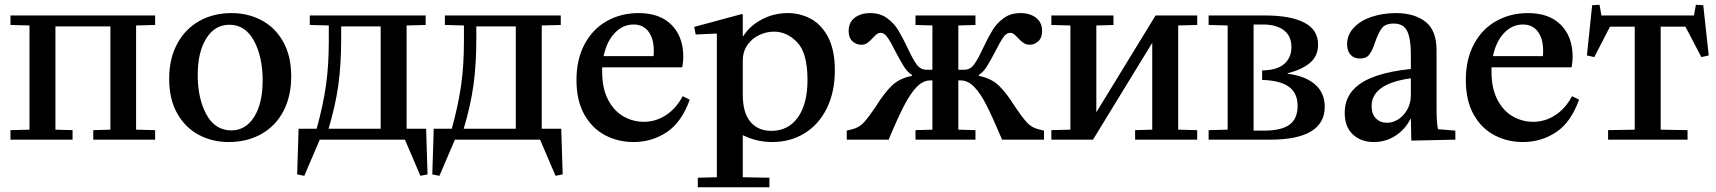

<svg xmlns="http://www.w3.org/2000/svg" viewBox="-20 -587 7211 807"><path d="M632 -482 552 -480V-42L632 -40V0H372V-40L444 -42V-476H213V-42L285 -40V0H24V-40L104 -42V-480L24 -482V-522H632Z M954 -532Q1022 -532 1079 -502Q1136 -472 1170 -412Q1204 -352 1204 -266Q1204 -183 1171.5 -120.5Q1139 -58 1079 -24Q1019 10 941 10Q873 10 816 -20Q759 -50 725 -110Q691 -170 691 -256Q691 -339 724 -401.5Q757 -464 816.5 -498Q876 -532 954 -532ZM952 -39Q1013 -39 1048.5 -96Q1084 -153 1084 -249Q1084 -348 1047.5 -415.5Q1011 -483 944 -483Q883 -483 847 -425.5Q811 -368 811 -272Q811 -173 847.5 -106Q884 -39 952 -39Z M1259 152 1229 146 1235 -46H1311Q1338 -144 1350 -227.5Q1362 -311 1362 -414V-480L1282 -482V-522H1769V-482L1689 -480V-46H1771L1777 146L1747 152L1682 0H1324ZM1580 -46V-476H1414V-426Q1414 -315 1402 -229Q1390 -143 1361 -46Z M1827 152 1797 146 1803 -46H1879Q1906 -144 1918 -227.5Q1930 -311 1930 -414V-480L1850 -482V-522H2337V-482L2257 -480V-46H2339L2345 146L2315 152L2250 0H1892ZM2148 -46V-476H1982V-426Q1982 -315 1970 -229Q1958 -143 1929 -46Z M2686 -75Q2736 -75 2779 -103Q2822 -131 2849 -182H2851L2879 -168Q2845 -73 2782.5 -31.5Q2720 10 2643 10Q2578 10 2523.5 -18.5Q2469 -47 2436 -105.5Q2403 -164 2403 -251Q2403 -338 2437.5 -402Q2472 -466 2531.5 -499Q2591 -532 2664 -532Q2754 -532 2803 -482Q2852 -432 2852 -348Q2852 -330 2848 -306L2846 -304H2511V-286Q2511 -215 2536 -167.5Q2561 -120 2601 -97.5Q2641 -75 2686 -75ZM2727 -351Q2728 -358 2728 -373Q2728 -425 2705.5 -454.5Q2683 -484 2643 -484Q2598 -484 2564 -448.5Q2530 -413 2517 -351Z M3098 -528 3102 -526V-435H3104Q3131 -478 3181.5 -505Q3232 -532 3291 -532Q3343 -532 3388 -508Q3433 -484 3461 -430Q3489 -376 3489 -292Q3489 -201 3455.5 -132.5Q3422 -64 3362 -27Q3302 10 3226 10Q3160 10 3102 -19V158L3214 160V200H2913V160L2993 158V-444L2991 -446L2904 -442L2898 -474ZM3222 -37Q3293 -37 3333.5 -93.5Q3374 -150 3374 -251Q3374 -364 3331 -409Q3288 -454 3233 -454Q3200 -454 3169.5 -439Q3139 -424 3120.5 -396.5Q3102 -369 3102 -333V-189Q3102 -113 3134 -75Q3166 -37 3222 -37Z M4080 -482 4008 -480V-294H4034Q4058 -294 4074.5 -316.5Q4091 -339 4113 -387Q4135 -433 4152.5 -461.5Q4170 -490 4199 -511Q4228 -532 4269 -532Q4309 -532 4334.5 -512.5Q4360 -493 4360 -457Q4360 -428 4344 -413.5Q4328 -399 4308 -399Q4293 -399 4282 -406.5Q4271 -414 4259 -427Q4248 -439 4241 -444Q4234 -449 4225 -449Q4210 -449 4196.5 -429.5Q4183 -410 4164 -372Q4142 -330 4127.5 -307Q4113 -284 4094 -272V-268Q4147 -258 4179.5 -226Q4212 -194 4246 -139Q4275 -96 4295 -73.5Q4315 -51 4344 -44L4368 -38V0H4192Q4153 -92 4127 -143.5Q4101 -195 4074.5 -222Q4048 -249 4018 -249H4008V-42L4080 -40V0H3828V-40L3899 -42V-249H3890Q3860 -249 3833.5 -222Q3807 -195 3780 -143Q3753 -91 3715 0H3539V-38L3563 -44Q3592 -51 3612 -73.5Q3632 -96 3661 -139Q3695 -194 3727.5 -226Q3760 -258 3813 -268V-272Q3794 -284 3779.5 -307Q3765 -330 3743 -372Q3724 -410 3710.5 -429.5Q3697 -449 3682 -449Q3673 -449 3666 -444Q3659 -439 3648 -427Q3635 -413 3625 -406Q3615 -399 3600 -399Q3579 -399 3563 -413.5Q3547 -428 3547 -457Q3547 -493 3572.5 -512.5Q3598 -532 3638 -532Q3679 -532 3708 -511Q3737 -490 3754.5 -461.5Q3772 -433 3794 -387Q3816 -339 3832.5 -316.5Q3849 -294 3873 -294H3899V-480L3828 -482V-522H4080Z M4479 -42V-480L4399 -482V-522H4660V-482L4588 -480V-115L4837 -522H5012V-482L4932 -480V-42L5012 -40V0H4751V-40L4823 -42V-407L4574 0H4399V-40Z M5140 -42V-480L5060 -482V-522H5298Q5404 -522 5462 -492Q5520 -462 5520 -400Q5520 -352 5487 -323.5Q5454 -295 5392 -279V-277Q5466 -268 5507 -232.5Q5548 -197 5548 -138Q5548 -69 5490 -34.5Q5432 0 5320 0H5060V-40ZM5293 -38Q5366 -38 5400 -63Q5434 -88 5434 -142Q5434 -196 5397 -222.5Q5360 -249 5285 -251V-291Q5348 -292 5378 -318.5Q5408 -345 5408 -389Q5408 -436 5376 -460Q5344 -484 5289 -484H5249V-38Z M5676 -218Q5741 -280 5910 -297V-361Q5910 -423 5895 -455.5Q5880 -488 5838 -488Q5803 -488 5788 -468.5Q5773 -449 5760 -410Q5749 -376 5736 -358.5Q5723 -341 5696 -341Q5671 -341 5656.5 -357Q5642 -373 5642 -401Q5642 -441 5670.5 -471Q5699 -501 5746 -516.5Q5793 -532 5847 -532Q5924 -532 5971 -496Q6018 -460 6018 -375V-126Q6018 -73 6024 -44L6097 -38V0L5912 4L5910 -87H5908Q5887 -44 5846 -17Q5805 10 5754 10Q5700 10 5666 -22Q5632 -54 5632 -113Q5632 -177 5676 -218ZM5810 -71Q5835 -71 5858 -86Q5881 -101 5895.5 -127.5Q5910 -154 5910 -187V-258Q5745 -235 5745 -141Q5745 -108 5763 -89.5Q5781 -71 5810 -71Z M6424 -75Q6474 -75 6517 -103Q6560 -131 6587 -182H6589L6617 -168Q6583 -73 6520.5 -31.5Q6458 10 6381 10Q6316 10 6261.5 -18.5Q6207 -47 6174 -105.5Q6141 -164 6141 -251Q6141 -338 6175.5 -402Q6210 -466 6269.5 -499Q6329 -532 6402 -532Q6492 -532 6541 -482Q6590 -432 6590 -348Q6590 -330 6586 -306L6584 -304H6249V-286Q6249 -215 6274 -167.5Q6299 -120 6339 -97.5Q6379 -75 6424 -75ZM6465 -351Q6466 -358 6466 -373Q6466 -425 6443.5 -454.5Q6421 -484 6381 -484Q6336 -484 6302 -448.5Q6268 -413 6255 -351Z M7108 -567 7139 -565 7162 -354 7131 -347 7064 -475H6960V-42L7073 -40V0H6739V-40L6851 -42V-475H6747L6681 -347L6650 -354L6672 -565L6703 -567L6711 -522H7100Z"/></svg>

Font: Minipax
Style: Bold
Weight: 500
Designer: Raphaël Ronot, Igor Stepanchenko (Cyrillic)
Foundry: steppetype
Version: Version 1.002